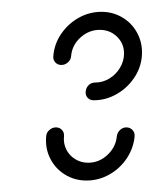

<svg xmlns="http://www.w3.org/2000/svg" viewBox="-20 -688 263 328"><path d="M195.9 -470.4Q202.2 -470.4 206.3 -465.9Q210.4 -461.5 210 -455.2Q208.1 -434.8 196.5 -417.4Q184.8 -400 166.7 -389.8Q148.5 -379.6 127.8 -379.6Q107.4 -379.6 90.9 -389.8Q74.4 -400 65.7 -417.4Q57 -434.8 58.9 -455.2Q59.3 -461.5 64.3 -465.9Q69.3 -470.4 75.6 -470.4Q81.9 -470.4 85.9 -465.9Q90 -461.5 89.3 -455.2Q88.1 -443 93.3 -432.6Q98.5 -422.2 108.5 -416.1Q118.5 -410 130.4 -410Q149.3 -410 163.5 -423.3Q177.8 -436.7 179.6 -455.2Q180.4 -461.5 185 -465.9Q189.6 -470.4 195.9 -470.4ZM84.8 -577Q78.5 -577 74.4 -581.5Q70.4 -585.9 71.1 -592.2Q72.6 -612.6 84.4 -630Q96.3 -647.4 114.4 -657.6Q132.6 -667.8 153.3 -667.8Q172.6 -667.8 188.5 -658.5Q204.4 -649.3 213.5 -633.3Q222.6 -617.4 222.6 -598.5Q222.6 -576.7 211.1 -558Q199.6 -539.3 180.6 -528Q161.5 -516.7 140 -516.7Q134.1 -516.7 130.2 -520.4Q126.3 -524.1 126.3 -530Q126.3 -537 130.9 -542Q135.6 -547 142.6 -547Q155.6 -547 166.9 -553.9Q178.1 -560.7 185 -572.2Q191.9 -583.7 191.9 -596.7Q191.9 -613.7 179.8 -625.4Q167.8 -637 150.4 -637Q131.9 -637 117.4 -623.9Q103 -610.7 101.5 -592.2Q101.1 -585.9 96.1 -581.5Q91.1 -577 84.8 -577Z"/></svg>

Font: 26F Galaxy Sans Light
Style: Italic
Weight: 300
Italic angle: -5°
Designer: C₂₉H₂₅N₃O₅
Version: Version 1.200